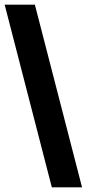

<svg xmlns="http://www.w3.org/2000/svg" viewBox="-25 -723 373 826"><path d="M328 83H198L-5 -703H125Z"/></svg>

Font: Bricolage Grotesque 24pt SemiCondensed
Style: Bold
Weight: 700
Width: 4
Designer: Mathieu Triay
Foundry: Atelier Triay
Version: Version 1.001;gftools[0.9.33.dev8+g029e19f]